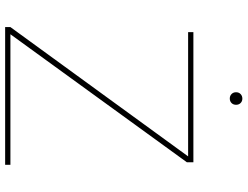

<svg xmlns="http://www.w3.org/2000/svg" viewBox="-128 -835 963 747"><g transform="rotate(90 353.5 -461.5)"><path d="M621.1 0H85.4V-20.5L588.4 -711.9H105V-732.4H611.3V-707L113.3 -20.5H621.1ZM363.3 -874Q353 -874 345.9 -880.9Q338.9 -887.7 338.9 -898.4Q338.9 -909.2 345.9 -916Q353 -922.9 363.8 -922.9Q374 -922.9 380.9 -916Q387.7 -909.2 387.7 -898.4Q387.7 -887.7 380.9 -880.9Q374 -874 363.3 -874Z"/></g></svg>

Font: Kumbh Sans Thin
Style: Regular
Weight: 250
Version: Version 1.004